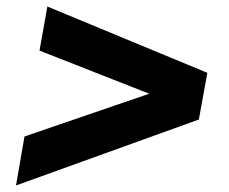

<svg xmlns="http://www.w3.org/2000/svg" viewBox="-20 -555 700 588"><path d="M29 13 589 -189 615 -332 125 -535 101 -400 437 -268 55 -137Z"/></svg>

Font: Archivo Black
Style: Italic
Weight: 900
Italic angle: -10°
Designer: Hector Gatti
Foundry: Omnibus-Type
Version: Version 2.001